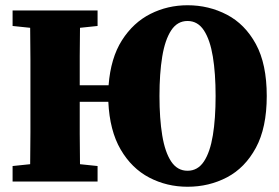

<svg xmlns="http://www.w3.org/2000/svg" viewBox="-20 -692 1065 732"><path d="M695 -41Q734 -41 757.5 -76.5Q781 -112 791.5 -176Q802 -240 802 -326Q802 -412 791.5 -476Q781 -540 757.5 -576Q734 -612 695 -612Q656 -612 632.5 -576Q609 -540 598.5 -476Q588 -412 588 -326Q588 -240 598.5 -176Q609 -112 632.5 -76.5Q656 -41 695 -41ZM695 20Q616 20 549 -15Q482 -50 440 -122Q398 -194 393 -304H284Q284 -241 284 -182.5Q284 -124 285 -66L352 -59V0H28V-59L95 -66Q96 -126 96 -187.5Q96 -249 96 -310V-342Q96 -403 96 -464Q96 -525 95 -586L28 -593V-652H352V-593L285 -586Q284 -532 284 -477.5Q284 -423 284 -367H394Q402 -471 445 -538.5Q488 -606 553.5 -639Q619 -672 695 -672Q776 -672 845 -636Q914 -600 955.5 -524Q997 -448 997 -326Q997 -205 955.5 -128.5Q914 -52 845.5 -16Q777 20 695 20Z"/></svg>

Font: Source Serif Pro Black
Style: Regular
Weight: 900
Designer: Frank Grießhammer
Foundry: Adobe Systems Incorporated
Version: Version 3.001;hotconv 1.0.111;makeotfexe 2.5.65597